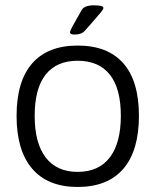

<svg xmlns="http://www.w3.org/2000/svg" viewBox="-20 -708 593 732"><path d="M264 -576.3Q246.9 -576.3 246.9 -584.6Q246.9 -589.8 254.7 -604.4Q262.4 -619.1 290.5 -668.3Q300.8 -687.7 337.7 -687.7Q374.2 -687.7 374.2 -677.8Q374.2 -673 365.8 -662.5Q357.5 -652 328.6 -619.1Q312.7 -601.3 302.8 -590.2Q290.9 -576.3 264 -576.3ZM275.9 4.8Q162.5 4.8 102.9 -64.6Q43.2 -134 43.2 -266.3Q43.2 -398.3 102.7 -466.3Q162.1 -534.3 275.9 -534.3Q390.8 -534.3 450.3 -466.5Q509.7 -398.7 509.7 -266.3Q509.7 -133.6 450.1 -64.4Q390.4 4.8 275.9 4.8ZM275.9 -52.7Q356.3 -52.7 398.5 -107.6Q440.7 -162.5 440.7 -266.3Q440.7 -370.6 398.7 -423.5Q356.7 -476.4 275.9 -476.4Q195.8 -476.4 154 -423.5Q112.2 -370.6 112.2 -266.3Q112.2 -162.5 154.2 -107.6Q196.2 -52.7 275.9 -52.7Z"/></svg>

Font: Jaldi
Style: Regular
Weight: 400
Designer: Pablo Cosgaya and Nicolas Silva
Foundry: Omnibus-Type
Version: Version 1.001;PS 001.001;hotconv 1.0.70;makeotf.lib2.5.58329